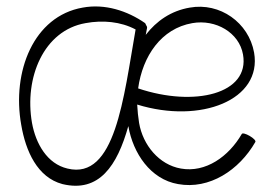

<svg xmlns="http://www.w3.org/2000/svg" viewBox="-20 -569 858 606"><path d="M438 -496C382 -535 311 -558 241 -545C86 -518 17 -343 47 -175C61 -92 98 -9 177 12C293 40 350 -46 385 -171C400 -85 455 -3 542 12C641 30 735 -32 786 -121C788 -125 780 -133 768 -140C756 -147 745 -150 743 -146C702 -75 629 -23 551 -37C482 -49 431 -111 419 -181C416 -200 414 -219 413 -239C614 -177 808 -254 782 -403C765 -498 674 -562 579 -545C520 -535 474 -503 440 -459C441 -466 443 -473 444 -480C445 -484 443 -487 441 -490C440 -493 439 -494 438 -496ZM193 -37C129 -52 93 -115 81 -181C56 -324 118 -473 250 -496C304 -506 361 -501 408 -476C370 -260 344 0 193 -37ZM587 -496C661 -509 735 -466 747 -397C769 -273 594 -230 416 -290C430 -392 489 -479 587 -496Z"/></svg>

Font: Nupuram Condensed Thin
Style: Regular
Weight: 100
Width: 3
Designer: Santhosh Thottingal (santhosh.thottingal@gmail.com)
Foundry: SMC
Version: Version 1.000